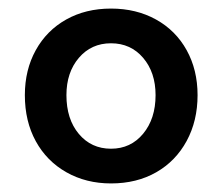

<svg xmlns="http://www.w3.org/2000/svg" viewBox="-20 -794 520 448"><path d="M38 -572Q38 -631 63.5 -677Q89 -723 134.5 -748.5Q180 -774 239 -774Q298 -774 344 -748.5Q390 -723 415.5 -677Q441 -631 441 -572Q441 -512 415.5 -465Q390 -418 344.5 -392Q299 -366 239 -366Q181 -366 135 -392Q89 -418 63.5 -464.5Q38 -511 38 -572ZM343 -572Q343 -625 314 -659Q285 -693 239 -693Q193 -693 164 -659Q135 -625 135 -572Q135 -516 164 -481.5Q193 -447 239 -447Q285 -447 314 -482Q343 -517 343 -572Z"/></svg>

Font: Open Sauce One
Style: Bold
Weight: 700
Designer: Alfredo Marco Pradil
Foundry: Creative Sauce Fz LLC
Version: Version 1.477